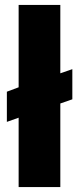

<svg xmlns="http://www.w3.org/2000/svg" viewBox="-20 -763 323 783"><path d="M56 0V-283L8 -266V-389L56 -407V-743H226V-464L275 -481V-358L226 -341V0Z"/></svg>

Font: Saira SemiCondensed ExtraBold
Style: Regular
Weight: 800
Width: 4
Designer: Hector Gatti with collaboration of the Omnibus-Type team
Foundry: Omnibus-Type
Version: Version 1.101